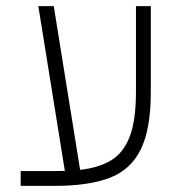

<svg xmlns="http://www.w3.org/2000/svg" viewBox="-20 -606 626 626"><path d="M47.4 0V-48.3H157.2Q175.8 -48.3 191.4 -48.8L105 -585.9H155.3L241.2 -52.2Q302.2 -59.1 342.5 -83.5Q382.8 -107.9 403.1 -161.1Q423.3 -214.4 423.3 -307.1V-585.9H471.7V-306.2Q471.7 -185.5 439 -118.9Q406.2 -52.2 337.4 -26.1Q268.6 0 160.2 0Z"/></svg>

Font: Cascadia Code NF ExtraLight
Style: Regular
Weight: 200
Monospace: yes
Designer: Aaron Bell
Foundry: Saja Typeworks
Version: Version 2404.023; ttfautohint (v1.8.4)